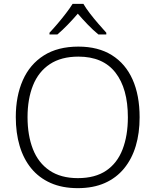

<svg xmlns="http://www.w3.org/2000/svg" viewBox="-20 -967 808 997"><path d="M705 -358Q705 -276 685 -209Q665 -142 624.5 -92.5Q584 -43 524 -16.5Q464 10 384 10Q303 10 242.5 -17Q182 -44 142 -93Q102 -142 82 -209.5Q62 -277 62 -359Q62 -468 98.5 -550.5Q135 -633 207.5 -679Q280 -725 387 -725Q490 -725 561 -680.5Q632 -636 668.5 -554Q705 -472 705 -358ZM123 -359Q123 -264 151 -192.5Q179 -121 237.5 -81.5Q296 -42 384 -42Q474 -42 531.5 -81Q589 -120 616.5 -191.5Q644 -263 644 -358Q644 -507 579.5 -590Q515 -673 387 -673Q298 -673 239 -634Q180 -595 151.5 -524Q123 -453 123 -359ZM413 -947Q425 -926 446 -898.5Q467 -871 490.5 -844Q514 -817 532 -797V-788H491Q464 -810 436 -839Q408 -868 384 -896Q360 -868 332.5 -839.5Q305 -811 278 -788H237V-797Q256 -817 279 -844Q302 -871 323 -898.5Q344 -926 357 -947Z"/></svg>

Font: Noto Sans Khmer Light
Style: Regular
Weight: 300
Version: Version 2.003